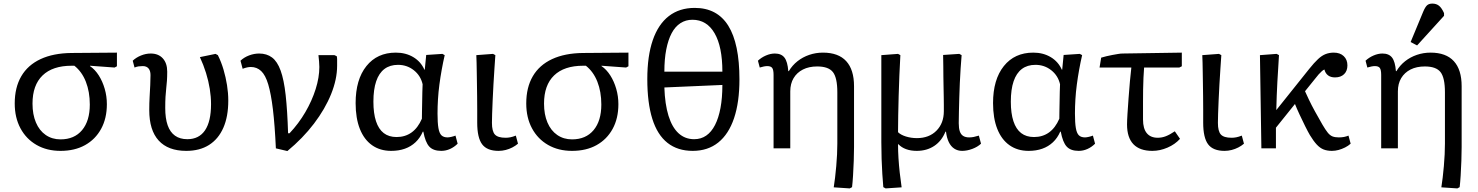

<svg xmlns="http://www.w3.org/2000/svg" viewBox="-20 -826 8229 1069"><path d="M317 14Q241 14 183.5 -19Q126 -52 94 -111.5Q62 -171 62 -250Q62 -339 98.5 -401.5Q135 -464 206 -497Q277 -530 378 -531L631 -533V-457L618 -450L481 -460V-458Q509 -439 530 -406Q551 -373 563 -331.5Q575 -290 575 -246Q575 -167 543 -108.5Q511 -50 453.5 -18Q396 14 317 14ZM317 -50Q394 -50 437 -101.5Q480 -153 480 -244Q480 -315 458 -371Q436 -427 394 -460H379Q273 -460 217 -406Q161 -352 161 -249Q161 -189 180 -144Q199 -99 234.5 -74.5Q270 -50 317 -50Z M1017 14Q916 14 863.5 -43.5Q811 -101 811 -213Q811 -252 813 -286.5Q815 -321 816.5 -352Q818 -383 818 -408Q818 -432 807 -445Q796 -458 775 -458Q763 -458 752 -456.5Q741 -455 729 -450L719 -488Q738 -506 765 -517Q792 -528 819 -528Q862 -528 886.5 -501Q911 -474 911 -427Q911 -399 909.5 -377Q908 -355 905.5 -334Q903 -313 901.5 -287Q900 -261 900 -225Q900 -167 913.5 -128.5Q927 -90 954.5 -70.5Q982 -51 1023 -51Q1088 -51 1121.5 -100.5Q1155 -150 1155 -246Q1155 -287 1148 -331Q1141 -375 1127 -420Q1113 -465 1093 -508L1180 -526L1193 -519Q1212 -481 1224.5 -438.5Q1237 -396 1244 -352Q1251 -308 1251 -266Q1251 -177 1223.5 -114.5Q1196 -52 1144 -19Q1092 14 1017 14Z M1580 15 1516 0Q1510 -130 1499.5 -217Q1489 -304 1473.5 -356Q1458 -408 1434 -430.5Q1410 -453 1377 -453Q1356 -453 1331 -443L1319 -488Q1339 -507 1367 -517.5Q1395 -528 1423 -528Q1465 -528 1494.5 -506Q1524 -484 1542.5 -433Q1561 -382 1570.5 -296.5Q1580 -211 1584 -84H1592Q1643 -138 1680 -201.5Q1717 -265 1737.5 -330Q1758 -395 1758 -453Q1758 -467 1756.5 -484Q1755 -501 1753 -519H1842L1855 -513Q1857 -505 1857 -495.5Q1857 -486 1857 -460Q1857 -385 1823.5 -302Q1790 -219 1728 -137.5Q1666 -56 1580 15Z M2158 14Q2096 14 2051.5 -17.5Q2007 -49 1983.5 -108.5Q1960 -168 1960 -252Q1960 -383 2020 -458Q2080 -533 2184 -533Q2239 -533 2281 -508Q2323 -483 2343 -438H2345L2353 -520L2443 -526L2456 -519Q2447 -480 2439.5 -438.5Q2432 -397 2426.5 -355.5Q2421 -314 2418.5 -273Q2416 -232 2416 -194Q2416 -142 2421 -113Q2426 -84 2438 -72.5Q2450 -61 2472 -61Q2480 -61 2493 -64Q2506 -67 2516 -71L2528 -26Q2509 -7 2485.5 3.5Q2462 14 2437 14Q2392 14 2370 -10Q2348 -34 2337 -93H2334Q2319 -58 2293.5 -34Q2268 -10 2234 2Q2200 14 2158 14ZM2188 -63Q2236 -63 2271.5 -88.5Q2307 -114 2329 -165Q2329 -180 2329.5 -205Q2330 -230 2330.5 -259Q2331 -288 2331.5 -314Q2332 -340 2333 -357Q2322 -405 2284 -435Q2246 -465 2196 -465Q2151 -465 2120.5 -442Q2090 -419 2074.5 -373.5Q2059 -328 2059 -260Q2059 -195 2073.5 -151Q2088 -107 2116.5 -85Q2145 -63 2188 -63Z M2756 14Q2692 14 2664.5 -22.5Q2637 -59 2637 -143Q2637 -180 2637 -217Q2637 -254 2636.5 -290Q2636 -326 2635.5 -359.5Q2635 -393 2634.5 -423Q2634 -453 2633.5 -477.5Q2633 -502 2632 -519L2725 -526L2738 -519Q2736 -488 2733 -445.5Q2730 -403 2727.5 -357Q2725 -311 2723 -268Q2721 -225 2720 -192Q2719 -159 2719 -142Q2719 -95 2735.5 -77Q2752 -59 2795 -59Q2808 -59 2821 -61.5Q2834 -64 2852 -71L2864 -26Q2850 -14 2832.5 -5Q2815 4 2795.5 9Q2776 14 2756 14Z M3165 14Q3089 14 3031.5 -19Q2974 -52 2942 -111.5Q2910 -171 2910 -250Q2910 -339 2946.5 -401.5Q2983 -464 3054 -497Q3125 -530 3226 -531L3479 -533V-457L3466 -450L3329 -460V-458Q3357 -439 3378 -406Q3399 -373 3411 -331.5Q3423 -290 3423 -246Q3423 -167 3391 -108.5Q3359 -50 3301.5 -18Q3244 14 3165 14ZM3165 -50Q3242 -50 3285 -101.5Q3328 -153 3328 -244Q3328 -315 3306 -371Q3284 -427 3242 -460H3227Q3121 -460 3065 -406Q3009 -352 3009 -249Q3009 -189 3028 -144Q3047 -99 3082.5 -74.5Q3118 -50 3165 -50Z M3837 14Q3753 14 3696.5 -30.5Q3640 -75 3612 -164Q3584 -253 3584 -386Q3584 -514 3614.5 -602.5Q3645 -691 3704 -736.5Q3763 -782 3848 -782Q3973 -782 4035 -682.5Q4097 -583 4097 -384Q4097 -257 4067 -168Q4037 -79 3979 -32.5Q3921 14 3837 14ZM3845 -51Q3883 -51 3912 -71Q3941 -91 3961 -130Q3981 -169 3991.5 -225Q4002 -281 4002 -353L3679 -339Q3682 -246 3702 -181.5Q3722 -117 3758 -84Q3794 -51 3845 -51ZM3679 -427H4002Q4002 -566 3958.5 -641Q3915 -716 3835 -716Q3798 -716 3768.5 -697Q3739 -678 3719.5 -641Q3700 -604 3689.5 -550.5Q3679 -497 3679 -427Z M4711 223 4622 217Q4626 193 4629.5 162.5Q4633 132 4636 99Q4639 66 4640.5 33.5Q4642 1 4642 -26V-312Q4642 -393 4617.5 -424.5Q4593 -456 4530 -456Q4484 -456 4450.5 -439Q4417 -422 4398.5 -391Q4380 -360 4380 -317V0H4287V-409Q4287 -437 4279.5 -447.5Q4272 -458 4252 -458Q4236 -458 4210 -450L4200 -488Q4219 -506 4244.5 -517Q4270 -528 4294 -528Q4330 -528 4347.5 -505.5Q4365 -483 4369 -430H4372Q4391 -462 4420 -485Q4449 -508 4485.5 -520.5Q4522 -533 4562 -533Q4648 -533 4691.5 -485.5Q4735 -438 4735 -346V-7Q4735 26 4733.5 69Q4732 112 4729.5 151.5Q4727 191 4724 216Z M4911 223 4898 216Q4895 182 4892.5 142.5Q4890 103 4888.5 58.5Q4887 14 4887 -34Q4887 -43 4887 -63.5Q4887 -84 4887 -114.5Q4887 -145 4887 -186.5Q4887 -228 4887 -278.5Q4887 -329 4887 -389.5Q4887 -450 4887 -519L4980 -526L4993 -519Q4990 -465 4987.5 -407Q4985 -349 4983.5 -292.5Q4982 -236 4981 -184Q4980 -132 4980 -90Q4995 -75 5024 -66Q5053 -57 5085 -57Q5153 -57 5194 -98.5Q5235 -140 5235 -207Q5235 -222 5235 -242Q5235 -262 5234.5 -286.5Q5234 -311 5233.5 -339Q5233 -367 5232.5 -397Q5232 -427 5232 -458Q5232 -489 5231 -520L5321 -526L5334 -519Q5331 -485 5328.5 -445Q5326 -405 5324 -363.5Q5322 -322 5321 -281.5Q5320 -241 5319 -204.5Q5318 -168 5318 -140Q5318 -112 5324 -94.5Q5330 -77 5343 -69Q5356 -61 5376 -61Q5389 -61 5401.5 -63.5Q5414 -66 5430 -71L5442 -26Q5423 -8 5393.5 3Q5364 14 5337 14Q5312 14 5293 1.5Q5274 -11 5262.5 -35Q5251 -59 5247 -93H5244Q5223 -41 5181.5 -13.5Q5140 14 5084 14Q5051 14 5025 4.5Q4999 -5 4982 -23H4980Q4980 15 4982.5 55Q4985 95 4989.5 135.5Q4994 176 5000 217Z M5707 14Q5645 14 5600.5 -17.5Q5556 -49 5532.5 -108.5Q5509 -168 5509 -252Q5509 -383 5569 -458Q5629 -533 5733 -533Q5788 -533 5830 -508Q5872 -483 5892 -438H5894L5902 -520L5992 -526L6005 -519Q5996 -480 5988.5 -438.5Q5981 -397 5975.5 -355.5Q5970 -314 5967.5 -273Q5965 -232 5965 -194Q5965 -142 5970 -113Q5975 -84 5987 -72.5Q5999 -61 6021 -61Q6029 -61 6042 -64Q6055 -67 6065 -71L6077 -26Q6058 -7 6034.5 3.5Q6011 14 5986 14Q5941 14 5919 -10Q5897 -34 5886 -93H5883Q5868 -58 5842.5 -34Q5817 -10 5783 2Q5749 14 5707 14ZM5737 -63Q5785 -63 5820.5 -88.5Q5856 -114 5878 -165Q5878 -180 5878.5 -205Q5879 -230 5879.5 -259Q5880 -288 5880.5 -314Q5881 -340 5882 -357Q5871 -405 5833 -435Q5795 -465 5745 -465Q5700 -465 5669.5 -442Q5639 -419 5623.5 -373.5Q5608 -328 5608 -260Q5608 -195 5622.5 -151Q5637 -107 5665.5 -85Q5694 -63 5737 -63Z M6396 14Q6326 14 6290.5 -23Q6255 -60 6255 -133Q6255 -153 6257.5 -192.5Q6260 -232 6263.5 -279.5Q6267 -327 6271 -372.5Q6275 -418 6279 -450H6102L6111 -505Q6124 -509 6140.5 -513Q6157 -517 6173.5 -520Q6190 -523 6205 -525.5Q6220 -528 6230 -528L6560 -533V-457L6546 -450H6350Q6348 -425 6346.5 -393Q6345 -361 6344.5 -327Q6344 -293 6344 -260.5Q6344 -228 6344 -202Q6344 -176 6344 -160Q6344 -110 6365 -84.5Q6386 -59 6426 -59Q6449 -59 6471 -67.5Q6493 -76 6521 -95L6550 -53Q6522 -22 6480 -4Q6438 14 6396 14Z M6798 14Q6734 14 6706.5 -22.5Q6679 -59 6679 -143Q6679 -180 6679 -217Q6679 -254 6678.5 -290Q6678 -326 6677.5 -359.5Q6677 -393 6676.5 -423Q6676 -453 6675.5 -477.5Q6675 -502 6674 -519L6767 -526L6780 -519Q6778 -488 6775 -445.5Q6772 -403 6769.5 -357Q6767 -311 6765 -268Q6763 -225 6762 -192Q6761 -159 6761 -142Q6761 -95 6777.5 -77Q6794 -59 6837 -59Q6850 -59 6863 -61.5Q6876 -64 6894 -71L6906 -26Q6892 -14 6874.5 -5Q6857 4 6837.5 9Q6818 14 6798 14Z M7396 14Q7369 14 7349 6Q7329 -2 7311 -21.5Q7293 -41 7273 -74Q7263 -91 7247 -123Q7231 -155 7215 -189.5Q7199 -224 7190 -247L7084 -115L7084 0H7003L6995 -519L7088 -526L7101 -519Q7099 -481 7096.5 -444Q7094 -407 7092 -370Q7090 -333 7088.5 -294Q7087 -255 7086 -213L7269 -442Q7297 -477 7318.5 -497Q7340 -517 7361 -525Q7382 -533 7406 -533Q7441 -533 7461.5 -513.5Q7482 -494 7482 -462Q7482 -431 7463.5 -413Q7445 -395 7413 -395Q7389 -395 7374 -406.5Q7359 -418 7354 -439Q7348 -437 7340 -430Q7332 -423 7322 -412Q7312 -401 7300 -385L7246 -318Q7254 -300 7268 -270.5Q7282 -241 7301.5 -205.5Q7321 -170 7343 -132Q7360 -103 7372.5 -87.5Q7385 -72 7399 -66.5Q7413 -61 7434 -61Q7450 -61 7463 -63.5Q7476 -66 7488 -71L7500 -26Q7487 -14 7469 -5Q7451 4 7432.5 9Q7414 14 7396 14Z M8094 223 8005 217Q8009 193 8012.5 162.5Q8016 132 8019 99Q8022 66 8023.5 33.5Q8025 1 8025 -26V-312Q8025 -393 8000.5 -424.5Q7976 -456 7913 -456Q7867 -456 7833.5 -439Q7800 -422 7781.5 -391Q7763 -360 7763 -317V0H7670V-409Q7670 -437 7662.5 -447.5Q7655 -458 7635 -458Q7619 -458 7593 -450L7583 -488Q7602 -506 7627.5 -517Q7653 -528 7677 -528Q7713 -528 7730.5 -505.5Q7748 -483 7752 -430H7755Q7774 -462 7803 -485Q7832 -508 7868.5 -520.5Q7905 -533 7945 -533Q8031 -533 8074.5 -485.5Q8118 -438 8118 -346V-7Q8118 26 8116.5 69Q8115 112 8112.5 151.5Q8110 191 8107 216ZM7870 -573 7834 -592 7904 -761Q7915 -787 7925.5 -796.5Q7936 -806 7955 -806Q7977 -806 7992 -794Q8007 -782 8020 -753V-738Z"/></svg>

Font: Literata Variable Black
Style: Regular
Weight: 900
Designer: Latin by Veronika Burian and Jose Scaglione. Greek by Irene Vlachou. Cyrillic by Vera Evstafieva.
Foundry: TypeTogether
Version: Version 3.021